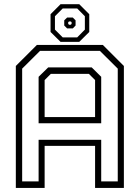

<svg xmlns="http://www.w3.org/2000/svg" viewBox="-20 -920 684 940"><path d="M57.5 0V-597L160.5 -700H483.5L586.5 -597V0H445.5V-206H198.5V0ZM88.5 -32H169V-235.5H475.5V-32H556.5V-584L469 -671H176L88.5 -584ZM198.5 -347H445.5V-528L415 -558.5H229L198.5 -528ZM169 -316.5V-544L216 -590H429L475.5 -544V-316.5ZM276.5 -715 227.5 -763.5V-850.5L276.5 -899.5H368L417 -850.5V-763.5L368 -715ZM287 -737H358L395.5 -775V-840.5L358 -878.5H287L249 -840.5V-775ZM308.5 -781 294.5 -795V-820.5L308.5 -834H336.5L350 -820.5V-795L336.5 -781ZM318 -799H326.5L330.5 -803V-811.5L326.5 -815H318L314 -811.5V-803Z"/></svg>

Font: Tourney Thin Light
Style: Regular
Weight: 300
Version: Version 1.015